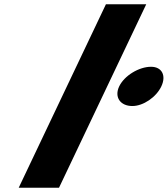

<svg xmlns="http://www.w3.org/2000/svg" viewBox="-20 -880 786 900"><path d="M687.9 -567C632.1 -567 563 -526 538.7 -475C514.5 -424 544.6 -383 600.4 -383C651.4 -383 711.9 -424 736.2 -475C760.4 -526 738.9 -567 687.9 -567ZM476.5 -860H665.5L256.6 0H67.7Z"/></svg>

Font: Hussar
Style: BdSuprExtOblFive
Weight: 700
Foundry: Cannot Into Space Fonts
Version: Version 2.00